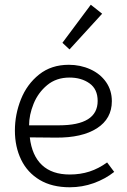

<svg xmlns="http://www.w3.org/2000/svg" viewBox="-20 -782 539 812"><path d="M43 -230Q43 -298 68.5 -362Q94 -426 145.5 -467Q197 -508 271 -508Q320 -508 362 -489Q404 -470 428.5 -435Q453 -400 453 -354Q453 -280 390 -239.5Q327 -199 216 -200L106 -201Q115 -124 157.5 -84Q200 -44 275 -44Q320 -44 358.5 -56.5Q397 -69 433 -95L463 -55Q425 -25 376.5 -7.5Q328 10 275 10Q200 10 148 -21Q96 -52 69.5 -106.5Q43 -161 43 -230ZM393 -355Q393 -405 358.5 -429.5Q324 -454 274 -454Q218 -454 179.5 -422Q141 -390 122 -343Q103 -296 103 -252H229Q393 -252 393 -355ZM244 -601 364 -762 412 -724 274 -573Z"/></svg>

Font: Bellota
Style: Regular
Weight: 400
Designer: Kemie Guaida
Foundry: Kemie Guaida
Version: Version 4.001